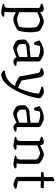

<svg xmlns="http://www.w3.org/2000/svg" viewBox="1100 -1813 913 3153"><g transform="rotate(90 1556.5 -236.5)"><path d="M187 200Q179 200 159.5 197.5Q140 195 117 190.5Q94 186 73 181Q52 176 40 173Q40 165 43 160Q46 155 49 152L75 147Q90 145 100 131.5Q110 118 110 74V-413Q110 -431 92 -436L40 -453Q42 -463 43.5 -468Q45 -473 48 -479Q64 -486 88.5 -493Q113 -500 125 -500Q152 -500 165.5 -484Q179 -468 180 -440Q204 -454 232 -467.5Q260 -481 286.5 -490.5Q313 -500 332 -500Q349 -500 372.5 -492.5Q396 -485 419.5 -473Q443 -461 461.5 -448.5Q480 -436 488 -426Q496 -411 501 -385.5Q506 -360 508 -331.5Q510 -303 510 -278Q510 -222 502 -167.5Q494 -113 484 -77Q466 -63 435 -45Q404 -27 366 -13.5Q328 0 290 0Q264 0 234 -13Q204 -26 180 -40V90Q180 111 176.5 125.5Q173 140 170 145L249 152Q251 154 253 159Q255 164 255 172Q247 182 224 191Q201 200 187 200ZM305 -60Q319 -60 343 -66.5Q367 -73 389 -81.5Q411 -90 418 -95Q427 -116 431.5 -157.5Q436 -199 436 -238Q436 -285 432 -327.5Q428 -370 421 -385Q415 -393 395.5 -405.5Q376 -418 352.5 -428Q329 -438 310 -438Q300 -438 276.5 -430Q253 -422 226 -411.5Q199 -401 180 -393V-97Q208 -83 243.5 -71.5Q279 -60 305 -60Z M765 4Q748 4 723 -6.5Q698 -17 676.5 -30.5Q655 -44 648 -54Q640 -64 635 -91.5Q630 -119 630 -152Q630 -164 630.5 -174.5Q631 -185 632 -195Q633 -201 650 -216.5Q667 -232 689 -246.5Q711 -261 725 -263Q735 -265 752 -266Q769 -267 792 -268Q819 -270 855.5 -273.5Q892 -277 917 -282V-410Q886 -425 850.5 -432.5Q815 -440 786 -440Q773 -440 760 -438.5Q747 -437 734 -434L714 -347Q710 -345 701.5 -342Q693 -339 680 -338Q672 -352 661 -375Q650 -398 644 -427Q670 -451 705.5 -467Q741 -483 778 -491.5Q815 -500 845 -500Q859 -500 883 -492Q907 -484 931 -471.5Q955 -459 972 -446Q989 -433 989 -422V-56L1057 -49Q1059 -46 1061.5 -40.5Q1064 -35 1064 -29Q1055 -18 1031 -9Q1007 0 993 0Q972 0 949.5 -14Q927 -28 921 -52Q893 -38 862.5 -25.5Q832 -13 806 -4.5Q780 4 765 4ZM790 -56Q803 -56 827 -63Q851 -70 876 -79.5Q901 -89 917 -97V-232Q889 -227 863.5 -225Q838 -223 807 -220Q775 -217 745 -212.5Q715 -208 704 -201Q702 -176 702.5 -145Q703 -114 712 -94Q725 -82 748 -69Q771 -56 790 -56Z M1205 200Q1197 200 1183.5 194Q1170 188 1157 179.5Q1144 171 1138 163Q1139 153 1140.5 148.5Q1142 144 1145 140Q1223 135 1285.5 94Q1348 53 1392 -24Q1359 -33 1326.5 -47.5Q1294 -62 1269.5 -76.5Q1245 -91 1237 -101L1183 -385Q1180 -401 1174 -416Q1168 -431 1149 -437L1098 -453Q1098 -462 1101 -469Q1104 -476 1105 -478Q1121 -485 1145 -492.5Q1169 -500 1180 -500Q1210 -500 1229 -477Q1248 -454 1254 -420L1300 -138Q1308 -131 1329 -119Q1350 -107 1375.5 -96Q1401 -85 1422 -79Q1448 -130 1469 -192Q1490 -254 1502.5 -314Q1515 -374 1517 -419Q1506 -426 1484.5 -434.5Q1463 -443 1440 -451Q1417 -459 1401 -463Q1403 -477 1409 -486Q1424 -492 1449.5 -496Q1475 -500 1495 -500Q1505 -500 1521 -492.5Q1537 -485 1554 -474Q1571 -463 1582.5 -453Q1594 -443 1594 -438Q1593 -400 1581 -346.5Q1569 -293 1548.5 -230.5Q1528 -168 1499 -105Q1472 -45 1439 10Q1406 65 1368.5 108Q1331 151 1290 175.5Q1249 200 1205 200Z M1843 4Q1826 4 1801 -6.5Q1776 -17 1754.5 -30.5Q1733 -44 1726 -54Q1718 -64 1713 -91.5Q1708 -119 1708 -152Q1708 -164 1708.5 -174.5Q1709 -185 1710 -195Q1711 -201 1728 -216.5Q1745 -232 1767 -246.5Q1789 -261 1803 -263Q1813 -265 1830 -266Q1847 -267 1870 -268Q1897 -270 1933.5 -273.5Q1970 -277 1995 -282V-410Q1964 -425 1928.5 -432.5Q1893 -440 1864 -440Q1851 -440 1838 -438.5Q1825 -437 1812 -434L1792 -347Q1788 -345 1779.5 -342Q1771 -339 1758 -338Q1750 -352 1739 -375Q1728 -398 1722 -427Q1748 -451 1783.5 -467Q1819 -483 1856 -491.5Q1893 -500 1923 -500Q1937 -500 1961 -492Q1985 -484 2009 -471.5Q2033 -459 2050 -446Q2067 -433 2067 -422V-56L2135 -49Q2137 -46 2139.5 -40.5Q2142 -35 2142 -29Q2133 -18 2109 -9Q2085 0 2071 0Q2050 0 2027.5 -14Q2005 -28 1999 -52Q1971 -38 1940.5 -25.5Q1910 -13 1884 -4.5Q1858 4 1843 4ZM1868 -56Q1881 -56 1905 -63Q1929 -70 1954 -79.5Q1979 -89 1995 -97V-232Q1967 -227 1941.5 -225Q1916 -223 1885 -220Q1853 -217 1823 -212.5Q1793 -208 1782 -201Q1780 -176 1780.5 -145Q1781 -114 1790 -94Q1803 -82 1826 -69Q1849 -56 1868 -56Z M2372 0Q2364 0 2345 -3Q2326 -6 2302.5 -10Q2279 -14 2258 -19Q2237 -24 2226 -28Q2226 -35 2229 -40.5Q2232 -46 2234 -48L2261 -53Q2276 -55 2285.5 -69.5Q2295 -84 2295 -126V-413Q2295 -421 2291.5 -427Q2288 -433 2278 -436L2224 -453Q2226 -463 2227.5 -468Q2229 -473 2232 -479Q2248 -486 2272.5 -493Q2297 -500 2309 -500Q2337 -500 2351 -483Q2365 -466 2365 -437Q2387 -450 2414.5 -464.5Q2442 -479 2469 -489.5Q2496 -500 2515 -500Q2537 -500 2563.5 -490Q2590 -480 2614.5 -465Q2639 -450 2655 -433Q2671 -416 2671 -402V-110Q2671 -89 2667 -74.5Q2663 -60 2660 -55L2739 -48Q2745 -40 2745 -28Q2736 -18 2713.5 -9Q2691 0 2676 0Q2668 0 2649.5 -3Q2631 -6 2608 -10Q2585 -14 2564.5 -19Q2544 -24 2533 -28Q2533 -35 2535.5 -40Q2538 -45 2541 -48L2567 -52Q2583 -55 2591.5 -70.5Q2600 -86 2600 -126V-374Q2600 -384 2587.5 -395.5Q2575 -407 2557 -416.5Q2539 -426 2522 -432Q2505 -438 2495 -438Q2488 -438 2471 -432.5Q2454 -427 2433 -419Q2412 -411 2393.5 -403.5Q2375 -396 2367 -393V-111Q2367 -90 2363 -75.5Q2359 -61 2355 -55L2433 -48Q2439 -39 2439 -28Q2430 -18 2407.5 -9Q2385 0 2372 0Z M3010 0Q2998 0 2977.5 -6.5Q2957 -13 2935.5 -22.5Q2914 -32 2899 -41.5Q2884 -51 2884 -57V-452L2804 -456Q2804 -472 2808 -482Q2812 -492 2815 -495L2866 -499Q2878 -500 2883 -506.5Q2888 -513 2888 -530V-648Q2897 -655 2911 -663.5Q2925 -672 2938 -673L2955 -662V-500H3063L3072 -488Q3071 -475 3066.5 -463.5Q3062 -452 3059 -447L2955 -450V-75L3072 -51Q3074 -49 3076.5 -43Q3079 -37 3079 -29Q3072 -22 3059 -15Q3046 -8 3032 -4Q3018 0 3010 0Z"/></g></svg>

Font: Texturina ExtraLight
Style: Regular
Weight: 200
Designer: Guillermo Torres Carreño
Foundry: Omnibus-Type
Version: Version 1.002; ttfautohint (v1.8.3)